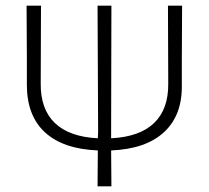

<svg xmlns="http://www.w3.org/2000/svg" viewBox="-20 -659 739 679"><path d="M374 -639 373 -197V-170Q474 -175 525 -224Q576 -273 575 -364L574 -639H624L623 -444V-359Q625 -252 560.5 -192Q496 -132 373 -127L374 0H325L326 -127Q203 -132 139 -191Q75 -250 75 -359V-453L74 -639H125L124 -364Q123 -273 174 -224Q225 -175 326 -170L327 -194L325 -639Z"/></svg>

Font: Alegreya Sans SC Light
Style: Regular
Weight: 300
Designer: Juan Pablo del Peral
Foundry: Huerta Tipografica
Version: Version 2.007